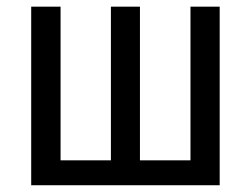

<svg xmlns="http://www.w3.org/2000/svg" viewBox="-20 -548 744 568"><path d="M159.2 -528.3V-73.7H308.1V-528.3H394V-73.7H543.5V-528.3H629.9V0H72.3V-528.3Z"/></svg>

Font: MAUL Condensed
Style: Condensed Regular
Weight: 400
Designer: MAUL
Version: Version 1.0; 2020; ttfautohint (v1.8.3)